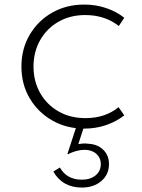

<svg xmlns="http://www.w3.org/2000/svg" viewBox="-20 -548 621 842"><path d="M349.5 16Q400.5 16 445.5 0.5Q490.5 -15 525 -42L500 -78Q441.5 -30 355 -30Q288 -30 236.5 -59.5Q185 -89 156 -140.2Q127 -191.5 127 -256Q127 -320.5 156 -371.8Q185 -423 236.2 -452.5Q287.5 -482 354 -482Q440 -482 501 -434L525 -470Q491.5 -497 445.8 -512.5Q400 -528 349.5 -528Q271.5 -528 209.2 -492.8Q147 -457.5 110.5 -396Q74 -334.5 74 -256Q74 -177.5 110.8 -116Q147.5 -54.5 210 -19.2Q272.5 16 349.5 16ZM339 274.5Q391 274.5 424.5 245.8Q458 217 458 172Q458 133.5 433 109Q408 84.5 368 82.5Q359 81 349 81.2Q339 81.5 323.5 84L352.5 -5.5H319L276 126L279 128.5Q293 120 313.5 114.5Q334 109 351 109Q382.5 109 402.2 126.5Q422 144 422 172Q422 202.5 399 221.2Q376 240 339 240Q273 240 242.5 186.5L214 204.5Q254 274.5 339 274.5Z"/></svg>

Font: Spartan Light
Style: Regular
Weight: 300
Designer: Matt Bailey, Mirko Velimirovic
Foundry: Matt Bailey
Version: Version 1.003; ttfautohint (v1.8.3)